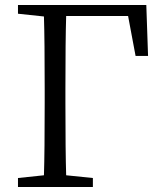

<svg xmlns="http://www.w3.org/2000/svg" viewBox="-20 -749 648 769"><path d="M52 0V-36L156 -47Q159 -142 159 -337V-392Q159 -587 156 -683L52 -694V-729H566L573 -525H523L493 -685H245Q242 -590 242 -392V-337Q242 -143 245 -47L352 -36V0Z"/></svg>

Font: GenRyuMin TW R
Style: Regular
Weight: 400
Version: Version 1.501;PS 1;hotconv 16.6.51;makeotf.lib2.5.65220